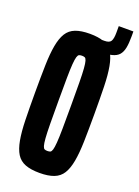

<svg xmlns="http://www.w3.org/2000/svg" viewBox="-149 -841 660 913"><g transform="rotate(20 181.0 -384.5)"><path d="M179 -631V-688H248Q273 -688 280.5 -701Q288 -714 288 -744V-777H362V-751Q362 -717 357.5 -694Q353 -671 341 -657Q329 -643 305 -637Q281 -631 241 -631ZM172 8Q128 8 99.5 -3Q71 -14 55.5 -39Q40 -64 32.5 -105Q25 -146 23.5 -205Q22 -264 22 -344Q22 -424 23.5 -483Q25 -542 32.5 -583Q40 -624 55.5 -649Q71 -674 99.5 -685Q128 -696 172 -696Q216 -696 244.5 -685Q273 -674 288.5 -649Q304 -624 311.5 -583Q319 -542 320.5 -483Q322 -424 322 -344Q322 -264 320.5 -205Q319 -146 311.5 -105Q304 -64 288.5 -39Q273 -14 244.5 -3Q216 8 172 8ZM172 -103Q181 -103 186.5 -105.5Q192 -108 195.5 -119.5Q199 -131 201 -156.5Q203 -182 203.5 -227.5Q204 -273 204 -344Q204 -415 203.5 -460.5Q203 -506 201 -531.5Q199 -557 195.5 -568.5Q192 -580 186.5 -582.5Q181 -585 172 -585Q163 -585 157.5 -582.5Q152 -580 148.5 -568.5Q145 -557 143 -531.5Q141 -506 140.5 -460.5Q140 -415 140 -344Q140 -273 140.5 -227.5Q141 -182 143 -156.5Q145 -131 148.5 -119.5Q152 -108 157.5 -105.5Q163 -103 172 -103Z"/></g></svg>

Font: Saira UltraCondensed ExtraBold
Style: Regular
Weight: 800
Width: 1
Designer: Hector Gatti with collaboration of the Omnibus-Type team
Foundry: Omnibus-Type
Version: Version 1.101